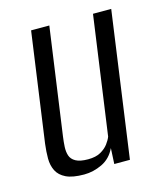

<svg xmlns="http://www.w3.org/2000/svg" viewBox="-83 -559 539 631"><g transform="rotate(-15 186.0 -243.5)"><path d="M127.1 7.7Q87.7 7.7 65.7 -2.9Q43.8 -13.6 34.7 -31.8Q25.5 -50.1 25.4 -73.6Q25.4 -97 28.7 -123.3L80.7 -495H142.7L91.7 -131.4Q89.2 -113.7 88.3 -97Q87.4 -80.2 91.7 -66.8Q96.1 -53.3 110.5 -45.3Q124.9 -37.2 152.4 -37.2Q178.9 -37.2 195.4 -46.6Q211.9 -56 221.3 -68.6Q230.7 -81.2 234.9 -92.2L291.3 -495H353.3L284.3 0H231.1L233.8 -53.6Q218.6 -21.2 188.5 -6.7Q158.3 7.7 127.1 7.7Z"/></g></svg>

Font: Alumni Sans Thin
Style: Italic
Weight: 100
Italic angle: -8°
Designer: Robert E. Leuschke
Foundry: Robert E. Leuschke
Version: Version 1.016